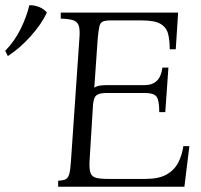

<svg xmlns="http://www.w3.org/2000/svg" viewBox="-20 -713 766 733"><path d="M202 0V-23Q221 -24 230.5 -28.5Q240 -33 244.5 -49Q249 -65 251 -100L283 -565Q286 -600 280.5 -615.5Q275 -631 258.5 -636Q242 -641 212 -642V-665H660L651 -525H628Q628 -560 621.5 -584.5Q615 -609 592.5 -622Q570 -635 522 -635H402Q383 -635 373 -631Q363 -627 359.5 -612.5Q356 -598 353 -565L340 -378Q348 -384 360 -386Q372 -388 387 -388H532Q592 -388 600 -455H623L611 -285H588Q588 -329 578 -343.5Q568 -358 532 -358H387Q359 -358 348 -349Q337 -340 335 -311L322 -100Q320 -68 325.5 -53Q331 -38 347 -34Q363 -30 393 -30H536Q586 -30 615.5 -46.5Q645 -63 660 -91.5Q675 -120 680 -155H703L684 0ZM92 -693Q109 -694 128.5 -686.5Q148 -679 159 -665Q138 -620 96.5 -574Q55 -528 10 -499L0 -519Q36 -556 59 -603Q82 -650 92 -693Z"/></svg>

Font: Bona Nova
Style: Italic
Weight: 400
Italic angle: -4°
Designer: Mateusz Machalski
Foundry: Capitalics
Version: Version 4.001; ttfautohint (v1.8.3)